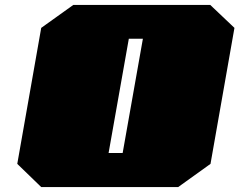

<svg xmlns="http://www.w3.org/2000/svg" viewBox="-20 -758 970 778"><path d="M147 0 50 -94 147 -645 277 -738H832L930 -645L833 -94L702 0ZM420 -138H477L559 -601H502Z"/></svg>

Font: Tomorrow Black
Style: Italic
Weight: 900
Italic angle: -10°
Designer: Tony de Marco, Monica Rizzolli
Foundry: Just in Type
Version: Version 2.002